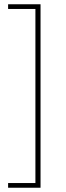

<svg xmlns="http://www.w3.org/2000/svg" viewBox="-20 -728 310 900"><path d="M18 152V130H146V-686H18V-708H170V152Z"/></svg>

Font: Source Sans 3
Style: Regular
Weight: 200
Designer: Paul D. Hunt
Foundry: Adobe
Version: Version 3.046;hotconv 1.0.118;makeotfexe 2.5.65603